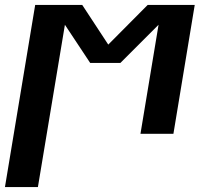

<svg xmlns="http://www.w3.org/2000/svg" viewBox="-34 -540 854 775"><path d="M-14 215 108 -520H298L403 -360L562 -520H752L666 0H533L606 -440L452 -286H330L228 -440L119 215Z"/></svg>

Font: Iosevka Aile Extrabold Oblique
Style: Regular
Weight: 800
Italic angle: -9°
Designer: Belleve Invis
Foundry: Belleve Invis
Version: Version 31.1.0; ttfautohint (v1.8.4)